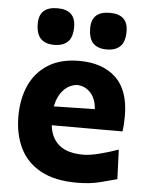

<svg xmlns="http://www.w3.org/2000/svg" viewBox="-53 -774 633 830"><g transform="rotate(5 263.5 -359.0)"><path d="M311.5 13Q215 13 153.8 -20.8Q92.5 -54.5 63.8 -114.2Q35 -174 35 -251Q35 -328 62 -386.8Q89 -445.5 142.8 -479Q196.5 -512.5 276.5 -512.5Q378.5 -512.5 436 -458Q493.5 -403.5 493.5 -291.5Q493.5 -254 489 -225H182Q188 -170 223.8 -140Q259.5 -110 329.5 -110Q356.5 -110 399.2 -120.8Q442 -131.5 480 -145.5L485 -17.5Q454 -9 411 2Q368 13 311.5 13ZM278 -408Q242.5 -405.5 217.5 -378.5Q192.5 -351.5 184 -307L361.5 -310.5Q358.5 -355.5 335.2 -380.8Q312 -406 278 -408ZM389.5 -572Q351.5 -572 331.2 -592.2Q311 -612.5 311 -658Q311 -731 390.5 -731Q469 -731 469 -657Q469 -612 448.5 -592Q428 -572 389.5 -572ZM162 -572Q124 -572 103.8 -592.2Q83.5 -612.5 83.5 -658Q83.5 -731 163 -731Q241.5 -731 241.5 -657Q241.5 -612 221 -592Q200.5 -572 162 -572Z"/></g></svg>

Font: Commissioner Flair
Style: Bold
Weight: 700
Designer: Kostas Bartsokas
Foundry: Kostas Bartsokas
Version: Version 1.000; ttfautohint (v1.8.3)